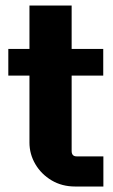

<svg xmlns="http://www.w3.org/2000/svg" viewBox="-20 -680 412 700"><path d="M356.9 -109.9H259.3Q250 -109.9 245.6 -115Q241.2 -120.1 241.2 -129.4V-659.7H87.4V-160.2Q87.4 -118.2 108.9 -81.5Q130.4 -44.9 168 -22.5Q205.6 0 254.4 0H356.9ZM10.3 -404.3H356.4V-501.5H10.3Z"/></svg>

Font: Estedad-VF-FD Black
Style: Regular
Weight: 900
Designer: Amin Abedi
Version: Version 4.000